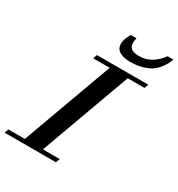

<svg xmlns="http://www.w3.org/2000/svg" viewBox="-255 -994 1042 1123"><g transform="rotate(30 265.5 -432.0)"><path d="M372.6 -725.6Q326.2 -725.6 300 -742.2Q273.9 -758.8 273.9 -790.5Q273.9 -822.3 298.8 -863.8H336.9Q326.2 -819.8 341.6 -800.3Q356.9 -780.8 401.9 -780.8Q486.8 -780.8 547.4 -863.8H585.9Q578.6 -843.8 570.6 -828.1Q562.5 -812.5 545.4 -792.2Q528.3 -772 506.8 -758.3Q485.4 -744.6 450.4 -735.1Q415.5 -725.6 372.6 -725.6ZM-55.2 0 -44.9 -27.3H65.9L287.6 -635.7H176.3L186 -663.1H532.7L522.9 -635.7H409.7L188 -27.3H301.8L291.5 0Z"/></g></svg>

Font: Elstob SemiBold
Style: Italic
Weight: 600
Italic angle: -20°
Designer: Peter S. Baker
Version: Version 1.015